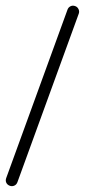

<svg xmlns="http://www.w3.org/2000/svg" viewBox="-229 -1202 532 1205"><g transform="rotate(20 37.5 -600.0)"><path d="M0 -38H75V-1163H0ZM38 -75Q21 -75 10.5 -64Q0 -53 0 -38Q0 -21 10.5 -10.5Q21 0 38 0Q53 0 64 -10.5Q75 -21 75 -38Q75 -53 64 -64Q53 -75 38 -75ZM38 -1200Q21 -1200 10.5 -1189Q0 -1178 0 -1163Q0 -1146 10.5 -1135.5Q21 -1125 38 -1125Q53 -1125 64 -1135.5Q75 -1146 75 -1163Q75 -1178 64 -1189Q53 -1200 38 -1200Z"/></g></svg>

Font: Wavefont Medium
Style: Regular
Weight: 500
Version: Version 3.004;gftools[0.9.33]